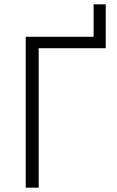

<svg xmlns="http://www.w3.org/2000/svg" viewBox="-20 -868 542 888"><path d="M99 0V-698H413V-848H469V-645H159V0Z"/></svg>

Font: IBM Plex Sans Light
Style: Regular
Weight: 300
Designer: Mike Abbink, Paul van der Laan, Pieter van Rosmalen
Foundry: Bold Monday
Version: Version 3.0